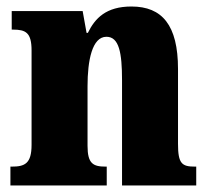

<svg xmlns="http://www.w3.org/2000/svg" viewBox="-20 -570 644 590"><path d="M12 0H308V-58H305C266 -58 249 -67 249 -122V-305C249 -384 263 -457 307 -457C346 -457 355 -408 355 -323V0H583V-58H579C539 -58 527 -67 527 -128V-358C527 -493 478 -550 384 -550C306 -550 272 -514 250 -469H246L234 -536H16V-479H20C59 -479 77 -470 77 -415V-125C77 -67 56 -58 16 -58H12Z"/></svg>

Font: Noto Serif Ethiopic Condensed Black
Style: Regular
Weight: 900
Width: 3
Designer: Monotype Design Team
Foundry: Monotype Imaging Inc.
Version: Version 2.102